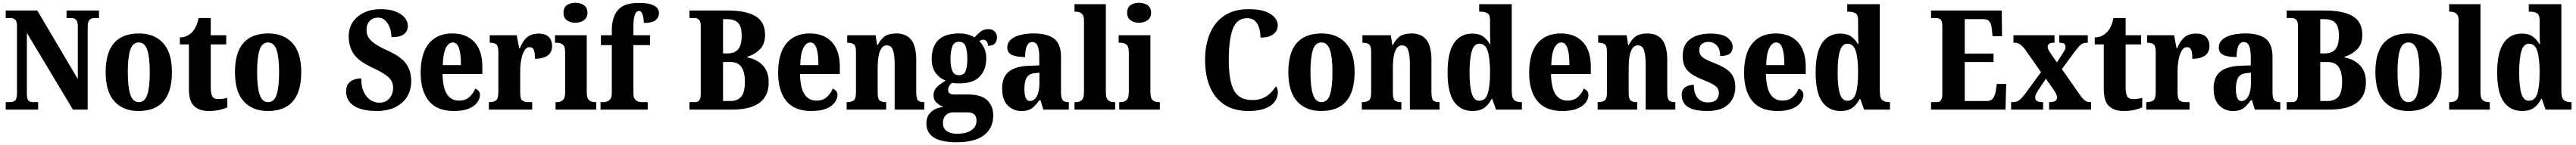

<svg xmlns="http://www.w3.org/2000/svg" viewBox="-20 -790 18507 1045"><path d="M21 0V-54H49Q73 -54 87.5 -65Q102 -76 102 -118V-600Q102 -639 88 -649.5Q74 -660 56 -660H21V-714H248L539 -220V-600Q539 -636 525.5 -648Q512 -660 494 -660H458V-714H691V-660H656Q636 -660 623 -646.5Q610 -633 610 -596V0H504L173 -553V-118Q173 -76 184 -65Q195 -54 218 -54H254V0Z M975 10Q865 10 802 -59.5Q739 -129 739 -270Q739 -411 799.5 -480Q860 -549 978 -549Q1088 -549 1151.5 -480Q1215 -411 1215 -270Q1215 10 975 10ZM977 -54Q1021 -54 1038.5 -109Q1056 -164 1056 -270Q1056 -376 1038 -430Q1020 -484 976 -484Q933 -484 915.5 -430Q898 -376 898 -270Q898 -164 916 -109Q934 -54 977 -54Z M1479 10Q1413 10 1375 -25Q1337 -60 1337 -148V-470H1272V-520Q1307 -521 1330 -535Q1353 -549 1366 -565Q1378 -579 1389 -602.5Q1400 -626 1406 -660H1494V-536H1605V-470H1494V-161Q1494 -116 1505 -96Q1516 -76 1547 -76Q1584 -76 1613 -85V-16Q1598 -9 1564 0.5Q1530 10 1479 10Z M1904 10Q1794 10 1731 -59.5Q1668 -129 1668 -270Q1668 -411 1728.5 -480Q1789 -549 1907 -549Q2017 -549 2080.5 -480Q2144 -411 2144 -270Q2144 10 1904 10ZM1906 -54Q1950 -54 1967.5 -109Q1985 -164 1985 -270Q1985 -376 1967 -430Q1949 -484 1905 -484Q1862 -484 1844.5 -430Q1827 -376 1827 -270Q1827 -164 1845 -109Q1863 -54 1906 -54Z M2687 10Q2621 10 2577.5 -3Q2534 -16 2510 -36.5Q2486 -57 2476 -81Q2466 -105 2466 -128Q2466 -165 2481.5 -186Q2497 -207 2522 -216Q2547 -225 2575 -225Q2575 -165 2594 -126Q2613 -87 2642.5 -68.5Q2672 -50 2704 -50Q2752 -50 2778 -81.5Q2804 -113 2804 -156Q2804 -208 2764 -239.5Q2724 -271 2652 -304Q2556 -349 2520.5 -402Q2485 -455 2485 -527Q2485 -588 2515 -632Q2545 -676 2597 -700Q2649 -724 2713 -724Q2781 -724 2824.5 -706Q2868 -688 2889 -660.5Q2910 -633 2910 -603Q2910 -567 2883 -544.5Q2856 -522 2792 -522Q2792 -555 2781 -587.5Q2770 -620 2748.5 -641.5Q2727 -663 2695 -663Q2660 -663 2636.5 -640Q2613 -617 2613 -572Q2613 -547 2625 -524Q2637 -501 2669.5 -477.5Q2702 -454 2764 -426Q2861 -382 2897.5 -330.5Q2934 -279 2934 -205Q2934 -140 2903.5 -91.5Q2873 -43 2817.5 -16.5Q2762 10 2687 10Z M3240 10Q3120 10 3061 -62Q3002 -134 3002 -265Q3002 -406 3061.5 -477.5Q3121 -549 3230 -549Q3330 -549 3387.5 -487.5Q3445 -426 3445 -308V-257H3159Q3161 -157 3191 -111Q3221 -65 3278 -65Q3323 -65 3351 -90Q3379 -115 3394 -151Q3408 -146 3418 -134.5Q3428 -123 3428 -106Q3428 -79 3409 -52Q3390 -25 3348.5 -7.5Q3307 10 3240 10ZM3291 -321Q3292 -397 3278 -440.5Q3264 -484 3233 -484Q3202 -484 3182 -442Q3162 -400 3161 -321Z M3492 0V-54H3496Q3526 -54 3543 -66.5Q3560 -79 3560 -126V-414Q3560 -458 3545.5 -470Q3531 -482 3502 -482H3498V-536H3692L3710 -441H3714Q3735 -495 3766.5 -521.5Q3798 -548 3850 -548Q3900 -548 3923 -523Q3946 -498 3946 -458Q3946 -411 3912.5 -388.5Q3879 -366 3823 -366Q3823 -407 3815.5 -428.5Q3808 -450 3784 -450Q3761 -450 3746 -423.5Q3731 -397 3724 -357.5Q3717 -318 3717 -279V-121Q3717 -77 3732.5 -65.5Q3748 -54 3773 -54H3803V0Z M4113 -626Q4077 -626 4052.5 -644Q4028 -662 4028 -698Q4028 -736 4052.5 -753Q4077 -770 4113 -770Q4148 -770 4174 -753Q4200 -736 4200 -698Q4200 -662 4174 -644Q4148 -626 4113 -626ZM3971 0V-54H3981Q4006 -54 4023 -68.5Q4040 -83 4040 -126V-415Q4040 -455 4023 -468.5Q4006 -482 3982 -482H3967V-536H4195V-125Q4195 -82 4212 -68Q4229 -54 4254 -54H4263V0Z M4294 0V-54H4317Q4326 -54 4340 -58.5Q4354 -63 4364.5 -76.5Q4375 -90 4375 -118V-465H4297V-536H4375V-571Q4375 -665 4418.5 -717Q4462 -769 4565 -769Q4626 -769 4658 -758Q4690 -747 4702 -730.5Q4714 -714 4714 -696Q4714 -667 4691.5 -646Q4669 -625 4605 -625Q4605 -641 4602 -661Q4599 -681 4591.5 -696Q4584 -711 4571 -711Q4551 -711 4540.5 -684Q4530 -657 4530 -591V-536H4650V-465H4530V-118Q4530 -90 4540 -76.5Q4550 -63 4563.5 -58.5Q4577 -54 4589 -54H4633V0Z M4933 0V-54H4973Q4994 -54 5004 -68Q5014 -82 5014 -115V-600Q5014 -637 5000.5 -648.5Q4987 -660 4972 -660H4933V-714H5211Q5340 -714 5408 -673Q5476 -632 5476 -539Q5476 -471 5438.5 -434Q5401 -397 5349 -381V-376Q5417 -363 5459.5 -319Q5502 -275 5502 -196Q5502 0 5237 0ZM5204 -405Q5258 -405 5283 -435Q5308 -465 5308 -532Q5308 -600 5281.5 -626Q5255 -652 5203 -652H5174V-405ZM5226 -62Q5277 -62 5304 -92.5Q5331 -123 5331 -199Q5331 -272 5306 -307.5Q5281 -343 5228 -343H5174V-62Z M5808 10Q5688 10 5629 -62Q5570 -134 5570 -265Q5570 -406 5629.5 -477.5Q5689 -549 5798 -549Q5898 -549 5955.5 -487.5Q6013 -426 6013 -308V-257H5727Q5729 -157 5759 -111Q5789 -65 5846 -65Q5891 -65 5919 -90Q5947 -115 5962 -151Q5976 -146 5986 -134.5Q5996 -123 5996 -106Q5996 -79 5977 -52Q5958 -25 5916.5 -7.5Q5875 10 5808 10ZM5859 -321Q5860 -397 5846 -440.5Q5832 -484 5801 -484Q5770 -484 5750 -442Q5730 -400 5729 -321Z M6062 0V-54H6066Q6096 -54 6112.5 -66Q6129 -78 6129 -123V-417Q6129 -459 6114 -470.5Q6099 -482 6070 -482H6066V-536H6270L6281 -466H6286Q6305 -506 6335 -527.5Q6365 -549 6419 -549Q6489 -549 6525.5 -503.5Q6562 -458 6562 -356V-125Q6562 -79 6574.5 -66.5Q6587 -54 6616 -54H6620V0H6407V-327Q6407 -391 6395.5 -427Q6384 -463 6351 -463Q6326 -463 6311.5 -441Q6297 -419 6291 -383.5Q6285 -348 6285 -308V-119Q6285 -77 6299.5 -65.5Q6314 -54 6343 -54H6346V0Z M6850 235Q6635 235 6635 100Q6635 48 6668.5 17Q6702 -14 6757 -19Q6731 -30 6708.5 -49.5Q6686 -69 6686 -105Q6686 -138 6710.5 -162.5Q6735 -187 6774 -209Q6731 -225 6702 -263.5Q6673 -302 6673 -364Q6673 -453 6720.5 -501Q6768 -549 6871 -549Q6905 -549 6931 -542Q6957 -535 6981 -521Q7002 -545 7024.5 -562.5Q7047 -580 7081 -580Q7110 -580 7126 -562.5Q7142 -545 7142 -521Q7142 -496 7128 -478Q7114 -460 7077 -460Q7077 -483 7066 -493.5Q7055 -504 7045 -504Q7036 -504 7028.5 -500.5Q7021 -497 7015 -494Q7036 -473 7050.5 -442.5Q7065 -412 7065 -369Q7065 -289 7018.5 -239Q6972 -189 6871 -189Q6861 -189 6844.5 -190Q6828 -191 6820 -193Q6810 -187 6800.5 -173Q6791 -159 6791 -142Q6791 -124 6803 -116.5Q6815 -109 6832 -109H6936Q7027 -109 7071 -68.5Q7115 -28 7115 43Q7115 132 7050 183.5Q6985 235 6850 235ZM6869 -248Q6906 -248 6917.5 -280Q6929 -312 6929 -365Q6929 -419 6917.5 -454Q6906 -489 6869 -489Q6833 -489 6820.5 -453.5Q6808 -418 6808 -364Q6808 -313 6820.5 -280.5Q6833 -248 6869 -248ZM6853 174Q6922 174 6958.5 148.5Q6995 123 6995 79Q6995 20 6932 20H6824Q6809 20 6793 27Q6777 34 6765.5 51Q6754 68 6754 98Q6754 136 6782 155Q6810 174 6853 174Z M7317 10Q7260 10 7219.5 -30Q7179 -70 7179 -153Q7179 -235 7227.5 -274Q7276 -313 7374 -316L7446 -319V-374Q7446 -429 7434.5 -458Q7423 -487 7395 -487Q7369 -487 7356.5 -458.5Q7344 -430 7344 -379Q7279 -379 7247.5 -395Q7216 -411 7216 -447Q7216 -482 7242 -505Q7268 -528 7311.5 -538.5Q7355 -549 7407 -549Q7504 -549 7553 -511Q7602 -473 7602 -379V-125Q7602 -84 7613.5 -69Q7625 -54 7655 -54H7658V0H7475L7455 -67H7446Q7426 -40 7409 -23Q7392 -6 7370.5 2Q7349 10 7317 10ZM7379 -62Q7410 -62 7428.5 -97.5Q7447 -133 7447 -191V-266L7415 -263Q7372 -259 7355.5 -231Q7339 -203 7339 -149Q7339 -107 7348.5 -84.5Q7358 -62 7379 -62Z M7699 0V-54H7710Q7734 -54 7750.5 -68Q7767 -82 7767 -125V-646Q7767 -672 7756.5 -685Q7746 -698 7732.5 -702Q7719 -706 7710 -706H7699V-760H7924V-125Q7924 -82 7940.5 -68Q7957 -54 7982 -54H7991V0Z M8162 -626Q8126 -626 8101.5 -644Q8077 -662 8077 -698Q8077 -736 8101.5 -753Q8126 -770 8162 -770Q8197 -770 8223 -753Q8249 -736 8249 -698Q8249 -662 8223 -644Q8197 -626 8162 -626ZM8020 0V-54H8030Q8055 -54 8072 -68.5Q8089 -83 8089 -126V-415Q8089 -455 8072 -468.5Q8055 -482 8031 -482H8016V-536H8244V-125Q8244 -82 8261 -68Q8278 -54 8303 -54H8312V0Z M8948 10Q8845 10 8775.5 -36Q8706 -82 8671.5 -164.5Q8637 -247 8637 -358Q8637 -467 8672 -549.5Q8707 -632 8776.5 -678Q8846 -724 8949 -724Q9054 -724 9106.5 -689.5Q9159 -655 9159 -607Q9159 -569 9128 -544Q9097 -519 9035 -519Q9035 -552 9026.5 -584.5Q9018 -617 8997 -638Q8976 -659 8940 -659Q8864 -659 8835.5 -580Q8807 -501 8807 -358Q8807 -208 8844.5 -138.5Q8882 -69 8976 -69Q9022 -69 9054.5 -84Q9087 -99 9109 -122Q9131 -145 9146 -168Q9152 -162 9156 -149.5Q9160 -137 9160 -125Q9160 -104 9150.5 -80.5Q9141 -57 9117.5 -36.5Q9094 -16 9052.5 -3Q9011 10 8948 10Z M9471 10Q9361 10 9298 -59.5Q9235 -129 9235 -270Q9235 -411 9295.5 -480Q9356 -549 9474 -549Q9584 -549 9647.5 -480Q9711 -411 9711 -270Q9711 10 9471 10ZM9473 -54Q9517 -54 9534.5 -109Q9552 -164 9552 -270Q9552 -376 9534 -430Q9516 -484 9472 -484Q9429 -484 9411.5 -430Q9394 -376 9394 -270Q9394 -164 9412 -109Q9430 -54 9473 -54Z M9763 0V-54H9767Q9797 -54 9813.5 -66Q9830 -78 9830 -123V-417Q9830 -459 9815 -470.5Q9800 -482 9771 -482H9767V-536H9971L9982 -466H9987Q10006 -506 10036 -527.5Q10066 -549 10120 -549Q10190 -549 10226.5 -503.5Q10263 -458 10263 -356V-125Q10263 -79 10275.5 -66.5Q10288 -54 10317 -54H10321V0H10108V-327Q10108 -391 10096.5 -427Q10085 -463 10052 -463Q10027 -463 10012.5 -441Q9998 -419 9992 -383.5Q9986 -348 9986 -308V-119Q9986 -77 10000.5 -65.5Q10015 -54 10044 -54H10047V0Z M10559 10Q10473 10 10426 -56.5Q10379 -123 10379 -267Q10379 -412 10425.5 -480Q10472 -548 10556 -548Q10605 -548 10634.5 -526.5Q10664 -505 10682 -473H10687Q10685 -497 10684.5 -527.5Q10684 -558 10684 -586V-644Q10684 -685 10663.5 -695.5Q10643 -706 10614 -706H10606V-760H10840V-132Q10840 -85 10857 -69.5Q10874 -54 10906 -54H10913V0H10727L10700 -77H10695Q10675 -36 10642.5 -13Q10610 10 10559 10ZM10606 -64Q10651 -64 10667.5 -116Q10684 -168 10684 -269Q10684 -368 10667.5 -421.5Q10651 -475 10607 -475Q10569 -475 10553 -421.5Q10537 -368 10537 -268Q10537 -166 10553 -115Q10569 -64 10606 -64Z M11203 10Q11083 10 11024 -62Q10965 -134 10965 -265Q10965 -406 11024.5 -477.5Q11084 -549 11193 -549Q11293 -549 11350.5 -487.5Q11408 -426 11408 -308V-257H11122Q11124 -157 11154 -111Q11184 -65 11241 -65Q11286 -65 11314 -90Q11342 -115 11357 -151Q11371 -146 11381 -134.5Q11391 -123 11391 -106Q11391 -79 11372 -52Q11353 -25 11311.5 -7.5Q11270 10 11203 10ZM11254 -321Q11255 -397 11241 -440.5Q11227 -484 11196 -484Q11165 -484 11145 -442Q11125 -400 11124 -321Z M11457 0V-54H11461Q11491 -54 11507.5 -66Q11524 -78 11524 -123V-417Q11524 -459 11509 -470.5Q11494 -482 11465 -482H11461V-536H11665L11676 -466H11681Q11700 -506 11730 -527.5Q11760 -549 11814 -549Q11884 -549 11920.5 -503.5Q11957 -458 11957 -356V-125Q11957 -79 11969.5 -66.5Q11982 -54 12011 -54H12015V0H11802V-327Q11802 -391 11790.5 -427Q11779 -463 11746 -463Q11721 -463 11706.5 -441Q11692 -419 11686 -383.5Q11680 -348 11680 -308V-119Q11680 -77 11694.5 -65.5Q11709 -54 11738 -54H11741V0Z M12246 10Q12177 10 12136.5 -4.5Q12096 -19 12078.5 -45Q12061 -71 12061 -104Q12061 -146 12087.5 -162.5Q12114 -179 12148 -179Q12148 -115 12175.5 -83.5Q12203 -52 12248 -52Q12292 -52 12310 -71.5Q12328 -91 12328 -119Q12328 -151 12303.5 -170Q12279 -189 12224 -211Q12145 -240 12106.5 -277.5Q12068 -315 12068 -387Q12068 -469 12122.5 -508.5Q12177 -548 12266 -548Q12353 -548 12390 -518.5Q12427 -489 12427 -453Q12427 -420 12405.5 -403Q12384 -386 12337 -386Q12337 -436 12313 -462Q12289 -488 12253 -488Q12224 -488 12205.5 -473Q12187 -458 12187 -429Q12187 -397 12209 -378.5Q12231 -360 12294 -336Q12340 -318 12374 -297Q12408 -276 12427 -244Q12446 -212 12446 -164Q12446 -85 12395 -37.5Q12344 10 12246 10Z M12747 10Q12627 10 12568 -62Q12509 -134 12509 -265Q12509 -406 12568.5 -477.5Q12628 -549 12737 -549Q12837 -549 12894.5 -487.5Q12952 -426 12952 -308V-257H12666Q12668 -157 12698 -111Q12728 -65 12785 -65Q12830 -65 12858 -90Q12886 -115 12901 -151Q12915 -146 12925 -134.5Q12935 -123 12935 -106Q12935 -79 12916 -52Q12897 -25 12855.5 -7.5Q12814 10 12747 10ZM12798 -321Q12799 -397 12785 -440.5Q12771 -484 12740 -484Q12709 -484 12689 -442Q12669 -400 12668 -321Z M13203 10Q13117 10 13070 -56.5Q13023 -123 13023 -267Q13023 -412 13069.5 -480Q13116 -548 13200 -548Q13249 -548 13278.5 -526.5Q13308 -505 13326 -473H13331Q13329 -497 13328.5 -527.5Q13328 -558 13328 -586V-644Q13328 -685 13307.5 -695.5Q13287 -706 13258 -706H13250V-760H13484V-132Q13484 -85 13501 -69.5Q13518 -54 13550 -54H13557V0H13371L13344 -77H13339Q13319 -36 13286.5 -13Q13254 10 13203 10ZM13250 -64Q13295 -64 13311.5 -116Q13328 -168 13328 -269Q13328 -368 13311.5 -421.5Q13295 -475 13251 -475Q13213 -475 13197 -421.5Q13181 -368 13181 -268Q13181 -166 13197 -115Q13213 -64 13250 -64Z M13852 0V-54H13892Q13912 -54 13922.5 -67Q13933 -80 13933 -109V-600Q13933 -639 13920 -649.5Q13907 -660 13891 -660H13852V-714H14360L14362 -529H14294L14289 -576Q14287 -613 14273.5 -632.5Q14260 -652 14229 -652H14094V-404H14301V-343H14094V-62H14254Q14284 -62 14298.5 -83.5Q14313 -105 14318 -138L14324 -185H14392L14387 0Z M14427 0V-54H14436Q14467 -54 14485 -67.5Q14503 -81 14531 -118L14642 -270L14531 -429Q14493 -482 14456 -482H14444V-536H14739V-482H14736Q14708 -482 14699 -473.5Q14690 -465 14690 -453Q14690 -442 14695 -432Q14700 -422 14710 -407L14756 -340L14793 -397Q14803 -413 14810.5 -425.5Q14818 -438 14818 -452Q14818 -470 14806.5 -476Q14795 -482 14777 -482H14773V-536H14978V-482H14970Q14945 -482 14928.5 -468.5Q14912 -455 14884 -417L14792 -292L14921 -107Q14940 -79 14957 -66.5Q14974 -54 14991 -54H15002V0H14700V-54H14704Q14757 -54 14757 -87Q14757 -98 14751 -112.5Q14745 -127 14724 -156L14677 -223L14620 -137Q14612 -124 14606 -112Q14600 -100 14600 -87Q14600 -71 14612.5 -62.5Q14625 -54 14654 -54H14657V0Z M15235 10Q15169 10 15131 -25Q15093 -60 15093 -148V-470H15028V-520Q15063 -521 15086 -535Q15109 -549 15122 -565Q15134 -579 15145 -602.5Q15156 -626 15162 -660H15250V-536H15361V-470H15250V-161Q15250 -116 15261 -96Q15272 -76 15303 -76Q15340 -76 15369 -85V-16Q15354 -9 15320 0.5Q15286 10 15235 10Z M15398 0V-54H15402Q15432 -54 15449 -66.5Q15466 -79 15466 -126V-414Q15466 -458 15451.5 -470Q15437 -482 15408 -482H15404V-536H15598L15616 -441H15620Q15641 -495 15672.5 -521.5Q15704 -548 15756 -548Q15806 -548 15829 -523Q15852 -498 15852 -458Q15852 -411 15818.5 -388.5Q15785 -366 15729 -366Q15729 -407 15721.5 -428.5Q15714 -450 15690 -450Q15667 -450 15652 -423.5Q15637 -397 15630 -357.5Q15623 -318 15623 -279V-121Q15623 -77 15638.5 -65.5Q15654 -54 15679 -54H15709V0Z M16020 10Q15963 10 15922.5 -30Q15882 -70 15882 -153Q15882 -235 15930.5 -274Q15979 -313 16077 -316L16149 -319V-374Q16149 -429 16137.5 -458Q16126 -487 16098 -487Q16072 -487 16059.5 -458.5Q16047 -430 16047 -379Q15982 -379 15950.5 -395Q15919 -411 15919 -447Q15919 -482 15945 -505Q15971 -528 16014.5 -538.5Q16058 -549 16110 -549Q16207 -549 16256 -511Q16305 -473 16305 -379V-125Q16305 -84 16316.5 -69Q16328 -54 16358 -54H16361V0H16178L16158 -67H16149Q16129 -40 16112 -23Q16095 -6 16073.5 2Q16052 10 16020 10ZM16082 -62Q16113 -62 16131.5 -97.5Q16150 -133 16150 -191V-266L16118 -263Q16075 -259 16058.5 -231Q16042 -203 16042 -149Q16042 -107 16051.5 -84.5Q16061 -62 16082 -62Z M16407 0V-54H16447Q16468 -54 16478 -68Q16488 -82 16488 -115V-600Q16488 -637 16474.5 -648.5Q16461 -660 16446 -660H16407V-714H16685Q16814 -714 16882 -673Q16950 -632 16950 -539Q16950 -471 16912.5 -434Q16875 -397 16823 -381V-376Q16891 -363 16933.5 -319Q16976 -275 16976 -196Q16976 0 16711 0ZM16678 -405Q16732 -405 16757 -435Q16782 -465 16782 -532Q16782 -600 16755.5 -626Q16729 -652 16677 -652H16648V-405ZM16700 -62Q16751 -62 16778 -92.5Q16805 -123 16805 -199Q16805 -272 16780 -307.5Q16755 -343 16702 -343H16648V-62Z M17280 10Q17170 10 17107 -59.5Q17044 -129 17044 -270Q17044 -411 17104.5 -480Q17165 -549 17283 -549Q17393 -549 17456.5 -480Q17520 -411 17520 -270Q17520 10 17280 10ZM17282 -54Q17326 -54 17343.5 -109Q17361 -164 17361 -270Q17361 -376 17343 -430Q17325 -484 17281 -484Q17238 -484 17220.5 -430Q17203 -376 17203 -270Q17203 -164 17221 -109Q17239 -54 17282 -54Z M17574 0V-54H17585Q17609 -54 17625.5 -68Q17642 -82 17642 -125V-646Q17642 -672 17631.5 -685Q17621 -698 17607.5 -702Q17594 -706 17585 -706H17574V-760H17799V-125Q17799 -82 17815.5 -68Q17832 -54 17857 -54H17866V0Z M18099 10Q18013 10 17966 -56.5Q17919 -123 17919 -267Q17919 -412 17965.5 -480Q18012 -548 18096 -548Q18145 -548 18174.5 -526.5Q18204 -505 18222 -473H18227Q18225 -497 18224.5 -527.5Q18224 -558 18224 -586V-644Q18224 -685 18203.5 -695.5Q18183 -706 18154 -706H18146V-760H18380V-132Q18380 -85 18397 -69.5Q18414 -54 18446 -54H18453V0H18267L18240 -77H18235Q18215 -36 18182.5 -13Q18150 10 18099 10ZM18146 -64Q18191 -64 18207.5 -116Q18224 -168 18224 -269Q18224 -368 18207.5 -421.5Q18191 -475 18147 -475Q18109 -475 18093 -421.5Q18077 -368 18077 -268Q18077 -166 18093 -115Q18109 -64 18146 -64Z"/></svg>

Font: Noto Serif Bengali Condensed ExtraBold
Style: Regular
Weight: 800
Width: 3
Designer: Juan Bruce, Universal Thirst, Indian Type Foundry and the Monotype Design Team.
Foundry: Monotype Imaging Inc.
Version: Version 2.003; ttfautohint (v1.8.4.7-5d5b)